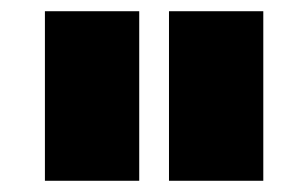

<svg xmlns="http://www.w3.org/2000/svg" viewBox="-20 -721 549 342"><path d="M60 -701H228V-399H60ZM281 -701H449V-399H281Z"/></svg>

Font: Alexandria Black
Style: Regular
Weight: 900
Designer: Mohamed Gaber
Foundry: Kief Type Foundry
Version: Version 5.100